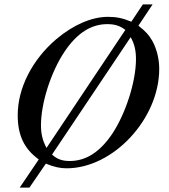

<svg xmlns="http://www.w3.org/2000/svg" viewBox="-20 -742 762 867"><path d="M570 -574C587 -545 594 -514 594 -475C594 -374 548 -230 487 -138C431 -55 368 -15 295 -15C261 -15 238 -23 215 -44ZM190 -74C172 -108 165 -138 165 -176C165 -277 210 -417 271 -508C327 -592 391 -633 464 -633C498 -633 521 -626 546 -607ZM669 -722H625L573 -644C535 -660 505 -666 468 -666C394 -666 311 -630 234 -565C125 -472 60 -344 60 -222C60 -131 89 -70 155 -22L69 105H113L187 -3C225 12 250 18 281 18C491 18 699 -205 699 -431C699 -475 688 -521 668 -557C652 -585 639 -599 605 -626Z"/></svg>

Font: XITS
Style: Italic
Weight: 400
Italic angle: -16.33°
Designer: MicroPress Inc., with final additions and corrections provided by Coen Hoffman, Elsevier (retired)
Version: Version 1.302